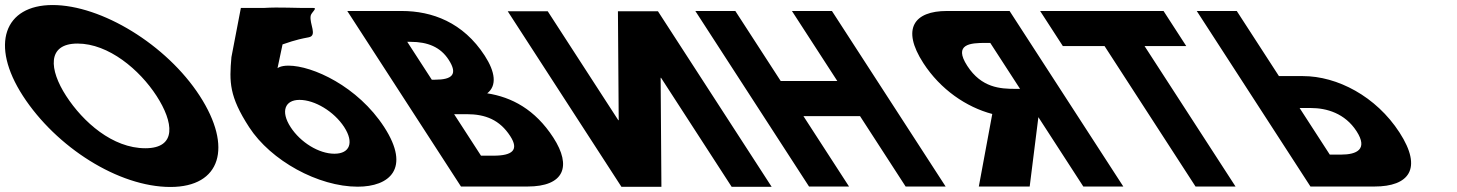

<svg xmlns="http://www.w3.org/2000/svg" viewBox="-264 -747 5820 767"><path d="M-172.4 -363.9C-39.7 -159.1 209.4 -0.1 416.8 -0.1C618.3 -0.1 666.6 -159.1 534 -363.9C401.3 -568.8 140.8 -726.9 -53.9 -726.9C-246.8 -726.9 -305.1 -568.8 -172.4 -363.9ZM0.2 -363.9C-67.6 -468.5 -77.5 -573 45.8 -573C169.9 -573 293.7 -468.5 361.4 -363.9C429.1 -259.4 444.1 -154.8 316.6 -154.8C185.7 -154.8 67.9 -259.4 0.2 -363.9Z M977 -683.7C979.2 -697.3 1005.9 -715.3 988 -715.2C911.2 -714.3 856.1 -719.4 788.3 -715.2H698.2L660.5 -518.8C651.8 -419.4 651.3 -362.4 731.1 -239.2C818.1 -104.9 1007.7 -1.2 1164.9 -1.2C1291.6 -1.2 1378.2 -73.4 1270.9 -239.2C1165.1 -402.4 984.2 -484.8 888.2 -484.8C855.9 -484.8 844.6 -474.6 844.6 -474.6L864.7 -569.6C881.7 -574.7 910.8 -587.4 968.8 -597.9C1005.2 -604.4 971.5 -651.4 977 -683.7ZM896.9 -239.2C856.1 -302.1 874 -348 932.6 -348C993 -348 1070.3 -302.1 1111.1 -239.2C1150.7 -178 1134 -132.9 1071.9 -132.9C1009.9 -132.9 936.5 -178 896.9 -239.2Z M1123.3 -703.1 1577.5 -1.9H1843.6C1988.9 -1.9 2021.3 -81.8 1946.4 -197.4C1873.2 -310.4 1779.8 -358.9 1682.3 -374.2C1722 -404.8 1714.3 -460 1672.4 -524.6C1586 -658.1 1461.6 -703.1 1340.9 -703.1ZM1460.9 -428.6 1362.9 -579.9H1375.7C1445.4 -579.9 1495.7 -558.6 1528.2 -508.5C1566.2 -449.8 1542.5 -428.6 1473.7 -428.6ZM1657.5 -125.1 1550.1 -290.9H1600.3C1675.9 -290.9 1732.4 -267.9 1774.3 -203.3C1810.1 -148.1 1783.3 -125.1 1707.6 -125.1Z M2376.8 -436.1H2375.1L2378.2 -0.9H2218.4L1764.2 -702.1H1924L2205.9 -266.9H2207.6L2204.5 -702.1H2364.3L2818.5 -0.9H2658.7Z M2945.5 -283.2H3171.6L3353.8 -1.9H3513.6L3059.4 -703.1H2899.6L3080.8 -423.5H2854.7L2673.5 -703.1H2513.7L2967.9 -1.9H3127.7Z M3769.1 -703.1 4223.4 -1.9H4063.6L3884.1 -279L3849.4 -1.9H3646.2L3699.9 -291.7C3596.4 -318.9 3492.9 -389.5 3424.6 -494.9C3335.4 -632.6 3388.3 -703.1 3518.4 -703.1ZM3810.9 -392 3691.9 -575.6H3673.2C3612.9 -575.6 3543.4 -571.4 3600.1 -483.8C3656.8 -396.3 3731.8 -392 3792.2 -392Z M3981.9 -562.9H4148.5L4511.9 -1.9H4671.7L4308.3 -562.9H4474.9L4384.1 -703.1H3891.1Z M4971 -1.9 4516.8 -703.1H4676.6L4845.1 -443H4941.1C5078 -443 5233.1 -362.3 5326.7 -217.8C5420.9 -72.4 5363.7 -1.9 5226.9 -1.9ZM4927.7 -315.5 5048.2 -129.4H5093.3C5156.2 -129.4 5201.9 -150.6 5155.1 -222.9C5108.9 -294.3 5035.6 -315.5 4972.7 -315.5Z"/></svg>

Font: Hussar
Style: BdOpOblSeven
Weight: 700
Foundry: Cannot Into Space Fonts
Version: Version 2.00